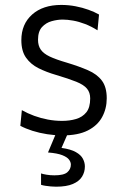

<svg xmlns="http://www.w3.org/2000/svg" viewBox="-20 -526 492 760"><path d="M227 10Q197 10 166.5 5.2Q136 0.5 108.5 -8.2Q81 -17 60.5 -28L66.5 -90Q89.5 -77 115.5 -67.5Q141.5 -58 169.2 -52.8Q197 -47.5 226 -47.5Q256 -47.5 281.2 -55Q306.5 -62.5 321.8 -81.5Q337 -100.5 337 -136.5Q337 -160 324.2 -175.2Q311.5 -190.5 281.8 -202.5Q252 -214.5 201.5 -229.5Q163.5 -240.5 132.5 -256Q101.5 -271.5 83 -297.8Q64.5 -324 64.5 -367Q64.5 -430.5 107.2 -468.5Q150 -506.5 222.5 -506.5Q251.5 -506.5 279 -501.2Q306.5 -496 330.5 -487.2Q354.5 -478.5 372 -468.5L366 -406Q341.5 -421.5 316.8 -431Q292 -440.5 269.2 -444.5Q246.5 -448.5 228 -448.5Q207 -448.5 184.5 -442.2Q162 -436 146.2 -418.8Q130.5 -401.5 130.5 -368.5Q130.5 -345.5 141.2 -329.8Q152 -314 176.8 -302.2Q201.5 -290.5 244.5 -278Q292.5 -263.5 328.2 -248Q364 -232.5 383.2 -207Q402.5 -181.5 402.5 -137Q402.5 -96 384.2 -62.5Q366 -29 327.5 -9.5Q289 10 227 10ZM202 213Q192 213 181 212Q170 211 160 209.5Q150 208 142.5 205.5V160.5Q149.5 163 164 165.5Q178.5 168 195.5 168Q232.5 168 246.5 155.8Q260.5 143.5 260.5 125.5Q260.5 115.5 253.2 105.8Q246 96 226.5 88.2Q207 80.5 170 77.5L209.5 -16.5H249.5V0L223.5 59.5Q260 64.5 280.2 76Q300.5 87.5 308.2 102.5Q316 117.5 316 133Q316 155 304.8 173.2Q293.5 191.5 268.5 202.2Q243.5 213 202 213Z"/></svg>

Font: Commissioner Thin Light
Style: Regular
Weight: 300
Version: Version 1.000